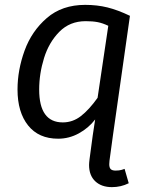

<svg xmlns="http://www.w3.org/2000/svg" viewBox="-20 -558 613 789"><path d="M492 136 509 195Q477 211 440 211Q397 211 371.5 187Q346 163 346 120Q346 112 348 96L361 -1L371 -67Q344 -32 304 -10Q264 12 219 12Q139 12 95.5 -42.5Q52 -97 52 -190Q52 -270 81 -350Q110 -430 172.5 -484Q235 -538 330 -538Q379 -538 421.5 -527.5Q464 -517 514 -493L444 -1L430 102Q429 108 429 117Q429 131 435 137Q441 143 455 143Q470 143 480 140Q490 137 492 136ZM381 -156 425 -452Q402 -463 381.5 -467Q361 -471 332 -471Q267 -471 224 -427.5Q181 -384 161 -319.5Q141 -255 141 -190Q141 -55 238 -55Q279 -55 312.5 -81Q346 -107 381 -156Z"/></svg>

Font: FiraGO Book
Style: Italic
Weight: 350
Italic angle: -8°
Designer: bBox Type GmbH
Foundry: bBox Type GmbH
Version: Version 1.001